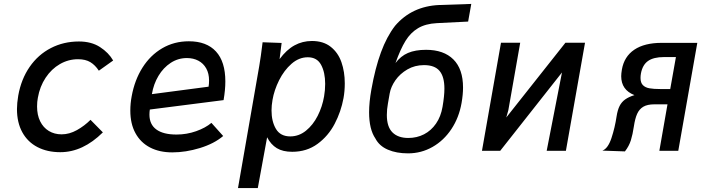

<svg xmlns="http://www.w3.org/2000/svg" viewBox="-20 -769 3640 979"><path d="M66.5 -213Q66.5 -242.5 73 -281.5Q88 -365.5 131.2 -428Q174.5 -490.5 239.5 -524Q304.5 -557.5 382.5 -557.5Q446 -557.5 490 -529Q534 -500.5 557 -460.5L484 -408.5Q465.5 -437 440.8 -452Q416 -467 378 -467Q328.5 -467 285.5 -442.2Q242.5 -417.5 212.8 -372.8Q183 -328 173 -270.5Q169 -250 169 -226Q169 -182.5 184.8 -150.5Q200.5 -118.5 229 -101.2Q257.5 -84 294 -84Q333.5 -84 372 -105.5Q410.5 -127 441.5 -158L504.5 -94Q402.5 7 287.5 7Q221 7 171 -19Q121 -45 93.8 -94.5Q66.5 -144 66.5 -213Z M644.5 -205Q644.5 -242 651.5 -278.5Q666.5 -361 706.5 -424.2Q746.5 -487.5 807.2 -523Q868 -558.5 943 -558.5Q1033.5 -558.5 1081.2 -506.5Q1129 -454.5 1129 -353.5Q1129 -310.5 1120 -258.5L744 -210.5Q742 -198.5 742 -184.5Q742 -134.5 777.2 -108.8Q812.5 -83 880 -83Q932 -83 980 -100Q1028 -117 1058 -142.5L1118 -75.5Q1072 -36.5 999.5 -14.2Q927 8 858.5 8Q793 8 745 -17Q697 -42 670.8 -89.8Q644.5 -137.5 644.5 -205ZM1046 -358.5Q1046 -394.5 1031.5 -420.2Q1017 -446 991.5 -459.5Q966 -473 933 -473Q888 -473 850.5 -448.5Q813 -424 788 -382.2Q763 -340.5 754.5 -289L1043.5 -327Q1046 -341 1046 -358.5Z M1317 -538 1319 -553.5 1416 -550 1405.5 -467.5Q1441 -515.5 1481.8 -537.8Q1522.5 -560 1570.5 -560Q1629 -560 1666.5 -530.2Q1704 -500.5 1721 -451.8Q1738 -403 1738 -344Q1738 -304 1731.5 -268.5Q1719 -200 1686.5 -137.8Q1654 -75.5 1599 -35.2Q1544 5 1470 5Q1422 5 1391.5 -13.5Q1361 -32 1342 -69L1294.5 190H1193.5L1302 -433Q1310.5 -483 1317 -538ZM1632.5 -277.5Q1638 -309 1638 -341.5Q1638 -400 1617.2 -438.5Q1596.5 -477 1549.5 -477Q1504.5 -477 1466.5 -443.8Q1428.5 -410.5 1403.2 -360Q1378 -309.5 1369.5 -259.5Q1364.5 -231 1364.5 -206Q1364.5 -149.5 1387.2 -111.5Q1410 -73.5 1460 -73.5Q1504 -73.5 1540 -102.5Q1576 -131.5 1599.8 -178.2Q1623.5 -225 1632.5 -277.5Z M1894 -63Q1862 -110 1862 -196.5Q1862 -247.5 1873.5 -312Q1893 -422 1922.5 -502.2Q1952 -582.5 1994.5 -637.5Q2080 -737.5 2220 -743.5L2383 -749L2367 -659L2207.5 -651Q2149.5 -648 2111.5 -625.2Q2073.5 -602.5 2047.8 -560.8Q2022 -519 1996.5 -447.5Q2023 -483 2060.2 -499Q2097.5 -515 2152.5 -515Q2242.5 -515 2291.8 -466Q2341 -417 2341 -322.5Q2341 -287 2333.5 -244Q2320.5 -169.5 2281.8 -111Q2243 -52.5 2185.5 -19.8Q2128 13 2060.5 13Q2001.5 13 1957.8 -5.8Q1914 -24.5 1894 -63ZM2236.5 -224.5Q2246 -280 2246 -317Q2246 -378 2221.2 -407.5Q2196.5 -437 2142 -437Q2095 -437 2057.2 -415Q2019.5 -393 1996.2 -359.8Q1973 -326.5 1967 -292.5L1958 -241Q1952.5 -211.5 1952.5 -182.5Q1952.5 -122.5 1981 -94Q2009.5 -65.5 2062 -65.5Q2105.5 -65.5 2142 -84.2Q2178.5 -103 2203.2 -138.8Q2228 -174.5 2236.5 -224.5ZM1996 -445.5Q1995.5 -444.5 1994 -440.5Z M2534.5 -551H2632.5L2572 -207L2561.5 -170L2863 -551H2963L2865.5 0H2767.5L2845.5 -399.5L2530.5 0H2437.5Z M3124 -176Q3129 -208 3139.2 -228.5Q3149.5 -249 3167.8 -262Q3186 -275 3215 -284Q3147.5 -310.5 3147.5 -380.5Q3147.5 -393.5 3151 -414.5Q3162.5 -480.5 3214.2 -515.5Q3266 -550.5 3354 -550.5H3535.5L3438.5 0H3342L3383.5 -237H3316Q3281 -237 3260.2 -224.8Q3239.5 -212.5 3228.8 -188.5Q3218 -164.5 3212 -124Q3206 -83.5 3196.8 -53.8Q3187.5 -24 3166.5 3L3051.5 -1Q3080 -11.5 3097.8 -65Q3115.5 -118.5 3124 -176ZM3397.5 -315 3426.5 -478H3365.5Q3312.5 -478 3284.2 -458Q3256 -438 3248 -394Q3246 -382.5 3246 -371.5Q3246 -347 3258.2 -334.8Q3270.5 -322.5 3291.5 -318.8Q3312.5 -315 3346 -315Z"/></svg>

Font: JuliaMono MediumItalic
Style: Regular
Weight: 500
Italic angle: -9°
Monospace: yes
Designer: cormullion
Foundry: corm
Version: Version 0.049; ttfautohint (v1.8.4)